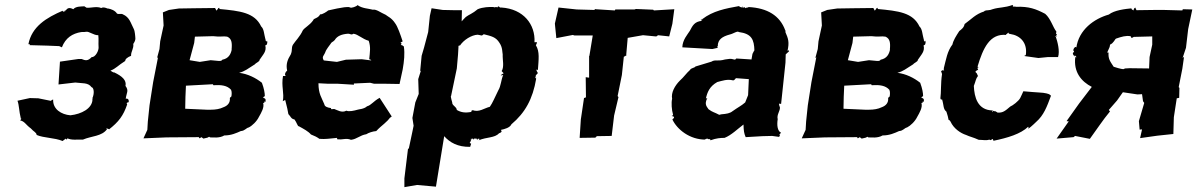

<svg xmlns="http://www.w3.org/2000/svg" viewBox="-20 -565 4932 791"><path d="M421 -33 417 -38C429 -30 431 -36 428 -31C469 -63 488 -88 504 -135C497 -144 511 -143 510 -144C513 -159 501 -160 498 -158C501 -183 512 -191 497 -211C502 -234 484 -251 450 -267C450 -264 436 -273 435 -274C457 -282 467 -296 496 -314C495 -321 506 -330 520 -335C519 -353 532 -365 529 -384C542 -403 537 -409 536 -426C535 -433 534 -440 531 -446C518 -471 514 -494 486 -506C480 -510 471 -505 462 -509C454 -522 437 -528 425 -530C426 -527 409 -539 397 -532C379 -540 355 -532 337 -533C334 -534 326 -541 326 -539C318 -538 292 -540 282 -527C265 -536 256 -532 249 -518C251 -529 248 -523 244 -516C235 -521 234 -520 241 -522C170 -492 111 -455 97 -383C105 -384 103 -381 102 -379L175 -377L224 -375L235 -370C250 -409 278 -427 315 -433C327 -433 329 -433 334 -434C347 -437 366 -419 385 -420C387 -403 385 -387 386 -374C389 -357 372 -328 358 -330C341 -312 331 -316 316 -322H303L227 -311L221 -217L290 -225C317 -221 343 -226 357 -206C367 -204 370 -180 360 -159L366 -160C368 -161 358 -159 361 -154C359 -118 316 -95 270 -90C233 -93 197 -115 199 -155C199 -155 187 -152 192 -149L138 -160L103 -161L52 -150C59 -132 58 -108 66 -76C66 -76 72 -79 63 -69C82 -65 86 -51 107 -36C119 -22 130 -20 131 -9C161 4 205 2 238 16C252 4 243 14 250 6C255 14 260 5 256 4C275 14 299 9 322 10C357 -5 400 -3 421 -33Z M1073 -378 1079 -381C1080 -385 1083 -389 1080 -398C1078 -388 1072 -400 1074 -405C1076 -400 1066 -396 1074 -401C1067 -427 1068 -445 1056 -456C1029 -513 970 -520 883 -528C888 -534 879 -534 878 -529L872 -521L866 -532L780 -531L717 -530L676 -524L651 -514L654 -460L640 -395L637 -363L627 -326L631 -329L611 -227L596 -131L589 -64L587 -30L571 5L666 1L799 0L802 5L810 0L818 6L835 2C840 0 842 -4 845 1C858 1 884 5 904 -7C933 -7 954 -17 972 -25C989 -26 994 -38 1005 -40C1019 -47 1038 -65 1047 -84C1056 -100 1070 -123 1064 -141C1074 -139 1065 -152 1074 -145C1076 -161 1071 -158 1063 -164C1069 -167 1064 -165 1071 -169C1071 -181 1068 -200 1059 -224C1034 -244 1000 -261 965 -265C989 -271 1001 -282 1030 -300C1034 -306 1051 -312 1049 -318C1064 -341 1079 -353 1073 -378ZM934 -172 932 -165C930 -167 927 -161 927 -161C929 -141 917 -129 900 -123C886 -116 868 -113 848 -113H832L743 -117L744 -166L746 -212L857 -218L859 -214C892 -216 916 -213 932 -195C936 -186 934 -174 934 -172ZM934 -360 935 -362C931 -342 922 -324 896 -319C891 -310 878 -315 848 -317L803 -310L761 -317L780 -388L783 -414L858 -416C887 -412 900 -417 916 -414C934 -406 937 -390 934 -360Z M1589 -84C1584 -77 1586 -76 1589 -82L1594 -85L1544 -162C1517 -147 1510 -132 1492 -127C1479 -115 1457 -115 1453 -113C1439 -109 1418 -104 1407 -109C1388 -99 1371 -111 1357 -116C1346 -116 1345 -112 1343 -120C1332 -121 1317 -125 1316 -136C1305 -163 1292 -178 1292 -222L1331 -220H1371L1438 -216V-221L1505 -224L1521 -220H1566L1626 -219L1639 -279C1645 -313 1648 -344 1644 -372C1645 -376 1633 -377 1640 -377C1639 -380 1639 -375 1631 -381C1636 -384 1635 -385 1630 -390C1633 -390 1640 -396 1639 -394C1630 -422 1618 -456 1608 -469C1593 -492 1577 -497 1569 -504C1548 -513 1530 -528 1516 -525C1498 -530 1472 -530 1453 -544C1449 -538 1427 -531 1423 -534C1416 -538 1407 -535 1398 -535C1377 -532 1363 -529 1332 -522C1328 -518 1307 -504 1299 -506C1290 -488 1272 -491 1270 -481C1255 -460 1234 -451 1227 -439C1217 -416 1196 -395 1187 -381C1179 -367 1186 -361 1178 -341C1165 -320 1157 -301 1163 -274C1153 -266 1152 -254 1158 -252H1146C1138 -210 1152 -181 1145 -148C1153 -153 1153 -152 1155 -153C1163 -122 1166 -108 1168 -95C1178 -85 1179 -75 1193 -73C1202 -62 1207 -42 1211 -45C1231 -34 1250 -24 1261 -11C1278 -4 1283 -2 1296 7C1322 9 1336 6 1369 3C1365 3 1375 16 1374 8C1386 13 1406 2 1426 11C1451 8 1463 -8 1489 -12C1498 -18 1516 -24 1530 -25C1553 -50 1575 -61 1589 -84ZM1501 -320 1504 -321 1510 -316 1470 -321 1405 -319 1368 -310 1314 -316C1304 -332 1315 -335 1321 -352C1322 -358 1340 -382 1341 -383C1347 -394 1350 -390 1359 -400C1369 -417 1388 -424 1412 -426C1424 -427 1426 -419 1436 -426C1455 -424 1473 -404 1499 -397C1508 -371 1504 -351 1501 -320Z M1882 -477 1883 -523H1851L1804 -524L1758 -531L1751 -500L1744 -433L1727 -369L1717 -335L1711 -272L1714 -274L1703 -239L1705 -178L1691 -143L1679 -79L1684 -47L1678 -18L1664 48L1661 47L1646 170V206L1698 197L1776 204L1810 -4C1833 22 1866 41 1917 40L1921 27L1915 24L1921 13L1918 12L1924 7C1915 3 1923 0 1923 10C1922 6 1928 3 1931 11C1932 3 1934 7 1944 6C1942 12 1953 10 1948 5C1956 11 1960 2 1952 13C1985 -1 2018 4 2036 -16C2034 -17 2039 -14 2046 -22C2045 -20 2049 -18 2044 -30C2059 -33 2081 -39 2087 -53C2143 -100 2175 -157 2189 -241C2181 -248 2186 -250 2192 -244C2181 -252 2190 -250 2187 -254L2196 -264C2190 -273 2186 -283 2196 -276C2199 -321 2204 -352 2188 -378C2186 -378 2195 -389 2191 -391C2198 -394 2192 -390 2182 -391C2186 -464 2137 -528 2046 -534H2039C2046 -529 2035 -540 2036 -535C2039 -541 2030 -539 2029 -534C2023 -539 2015 -532 2014 -536C1997 -537 1969 -536 1948 -527C1927 -509 1912 -505 1899 -495C1893 -489 1887 -483 1882 -477ZM1926 -112C1926 -102 1932 -111 1922 -109V-104C1896 -99 1879 -102 1862 -112C1861 -126 1842 -130 1843 -143C1840 -151 1839 -160 1837 -168H1838L1862 -283L1867 -340L1869 -375C1865 -371 1874 -383 1874 -376C1890 -401 1923 -421 1948 -422C1964 -420 1963 -415 1973 -424C2004 -416 2023 -413 2038 -388C2051 -369 2049 -349 2051 -341C2050 -317 2058 -292 2047 -272C2048 -273 2051 -274 2046 -273L2055 -263C2049 -260 2044 -257 2043 -254C2043 -254 2046 -255 2053 -256C2044 -235 2044 -211 2033 -193C2017 -161 2010 -142 1998 -125C1976 -120 1952 -100 1926 -112Z M2690 -420 2737 -415 2750 -467 2758 -527 2674 -522 2671 -525 2600 -528 2594 -526H2515L2513 -522L2434 -527L2433 -528L2428 -524L2356 -526L2281 -534L2266 -468L2267 -457L2272 -408L2340 -421L2346 -419H2422L2408 -334L2407 -335V-245L2393 -247L2394 -164L2386 -161L2374 -80L2373 -74L2368 3L2435 2L2431 3L2439 -4L2500 -5L2510 -89L2528 -165L2523 -171L2524 -167L2542 -256L2550 -331L2561 -337L2560 -340L2566 -409L2629 -420L2681 -415C2685 -415 2688 -416 2690 -420Z M3193 -124 3191 -128 3189 -138 3198 -137 3216 -307 3217 -341 3231 -354C3228 -359 3227 -360 3224 -354C3233 -391 3227 -407 3216 -432C3215 -436 3217 -438 3217 -438C3215 -440 3209 -443 3215 -440C3193 -501 3141 -532 3064 -536C3061 -532 3053 -535 3051 -531C3046 -539 3044 -534 3040 -532C3044 -537 3033 -542 3040 -533C3036 -536 3028 -534 3025 -540C2969 -530 2917 -520 2873 -486C2874 -486 2869 -492 2874 -482C2862 -490 2868 -487 2871 -479C2841 -476 2833 -459 2822 -438C2812 -422 2792 -401 2791 -370C2833 -368 2873 -365 2915 -363L2937 -368C2932 -378 2941 -374 2937 -378C2939 -402 2954 -414 2987 -423C3001 -426 3018 -439 3024 -433C3076 -426 3087 -403 3088 -356C3087 -359 3086 -353 3080 -343L3076 -320L3014 -324C3011 -325 3013 -316 3000 -321C2990 -324 2981 -322 2967 -320C2935 -311 2927 -321 2911 -311C2889 -304 2869 -298 2845 -291C2842 -285 2826 -285 2823 -277C2809 -265 2796 -246 2781 -233C2760 -212 2744 -183 2749 -158C2745 -142 2747 -112 2753 -92C2753 -92 2747 -84 2747 -88C2757 -85 2747 -84 2756 -85C2759 -77 2755 -79 2750 -73C2769 -32 2822 11 2887 10C2880 8 2896 5 2896 7C2895 4 2897 12 2907 7C2903 3 2904 5 2907 13C2931 4 2950 3 2965 3C2993 -8 3019 -34 3043 -52C3044 -25 3045 -17 3052 0L3121 -4L3161 -5L3190 -1L3194 -10C3187 -6 3192 -13 3198 -18C3183 -25 3180 -49 3184 -74C3179 -93 3195 -108 3193 -124ZM2894 -161 2888 -159C2894 -185 2903 -209 2935 -227C2955 -232 2976 -240 2999 -234C3004 -233 3006 -236 3012 -243L3065 -239L3062 -173L3050 -143C3034 -129 3022 -124 2998 -107C2987 -98 2974 -96 2951 -94C2949 -93 2946 -93 2943 -92C2923 -103 2916 -102 2899 -115C2893 -125 2880 -134 2894 -161Z M3785 -378 3791 -381C3792 -385 3795 -389 3792 -398C3790 -388 3784 -400 3786 -405C3788 -400 3778 -396 3786 -401C3779 -427 3780 -445 3768 -456C3741 -513 3682 -520 3595 -528C3600 -534 3591 -534 3590 -529L3584 -521L3578 -532L3492 -531L3429 -530L3388 -524L3363 -514L3366 -460L3352 -395L3349 -363L3339 -326L3343 -329L3323 -227L3308 -131L3301 -64L3299 -30L3283 5L3378 1L3511 0L3514 5L3522 0L3530 6L3547 2C3552 0 3554 -4 3557 1C3570 1 3596 5 3616 -7C3645 -7 3666 -17 3684 -25C3701 -26 3706 -38 3717 -40C3731 -47 3750 -65 3759 -84C3768 -100 3782 -123 3776 -141C3786 -139 3777 -152 3786 -145C3788 -161 3783 -158 3775 -164C3781 -167 3776 -165 3783 -169C3783 -181 3780 -200 3771 -224C3746 -244 3712 -261 3677 -265C3701 -271 3713 -282 3742 -300C3746 -306 3763 -312 3761 -318C3776 -341 3791 -353 3785 -378ZM3646 -172 3644 -165C3642 -167 3639 -161 3639 -161C3641 -141 3629 -129 3612 -123C3598 -116 3580 -113 3560 -113H3544L3455 -117L3456 -166L3458 -212L3569 -218L3571 -214C3604 -216 3628 -213 3644 -195C3648 -186 3646 -174 3646 -172ZM3646 -360 3647 -362C3643 -342 3634 -324 3608 -319C3603 -310 3590 -315 3560 -317L3515 -310L3473 -317L3492 -388L3495 -414L3570 -416C3599 -412 3612 -417 3628 -414C3646 -406 3649 -390 3646 -360Z M4009 -252 4004 -263 3998 -269C4001 -272 4003 -276 4010 -277C4002 -288 4015 -291 4010 -286C4004 -286 4014 -292 4007 -290C4030 -367 4058 -428 4126 -421C4122 -429 4122 -417 4134 -431C4136 -428 4134 -426 4142 -425C4183 -419 4214 -389 4206 -337C4199 -338 4204 -339 4201 -334L4258 -326L4298 -330H4339C4347 -355 4337 -392 4329 -416C4340 -418 4326 -409 4327 -414C4333 -418 4337 -425 4331 -425C4333 -420 4329 -422 4332 -435C4318 -452 4309 -488 4286 -508C4248 -528 4219 -539 4166 -537C4159 -539 4160 -537 4152 -538C4158 -544 4147 -543 4153 -545C4117 -532 4098 -536 4069 -527C4059 -522 4044 -523 4042 -522C4032 -518 4036 -521 4035 -518C3999 -507 3982 -486 3954 -466C3951 -451 3942 -445 3932 -437C3919 -417 3907 -398 3904 -382C3882 -353 3878 -321 3868 -283C3871 -280 3865 -281 3870 -273C3863 -280 3858 -271 3857 -272L3861 -260C3855 -221 3858 -186 3854 -158C3855 -165 3854 -150 3861 -156C3869 -130 3865 -116 3879 -105C3883 -93 3887 -79 3888 -71C3894 -71 3898 -59 3896 -64C3909 -35 3938 -16 3960 -9C3977 -1 3988 0 4012 11C4030 11 4043 15 4056 10C4061 15 4063 8 4061 13C4073 4 4069 8 4073 15C4131 3 4185 -13 4216 -43C4216 -43 4219 -38 4216 -34C4232 -46 4249 -63 4249 -63C4280 -90 4293 -125 4310 -171C4310 -171 4311 -169 4305 -175C4302 -178 4286 -183 4260 -184L4232 -186L4196 -189C4192 -179 4187 -170 4183 -161C4176 -148 4152 -130 4142 -126C4121 -108 4112 -100 4090 -101C4085 -105 4078 -106 4086 -107C4082 -105 4081 -107 4070 -108C4075 -100 4061 -103 4074 -111C4065 -106 4064 -113 4068 -110C4007 -112 3994 -165 3992 -211C4000 -231 4000 -241 4009 -252Z M4478 -207C4461 -185 4444 -162 4426 -139L4374 -66L4383 -65L4333 6L4403 0L4409 -5L4470 7C4498 -31 4523 -70 4553 -106L4548 -112L4582 -151L4606 -185L4666 -176L4685 -177L4689 -148L4694 -141L4672 -66L4675 -31L4685 -32L4677 4L4748 -6L4814 -13L4816 -82L4828 -160L4838 -162L4839 -203L4836 -206L4851 -282L4858 -331L4852 -326L4866 -368L4875 -445L4892 -526L4853 -527L4851 -522L4777 -524H4735L4662 -523L4657 -534C4650 -530 4649 -522 4652 -522C4647 -522 4635 -531 4645 -531C4614 -528 4571 -523 4548 -505C4488 -488 4424 -443 4414 -367C4415 -368 4414 -377 4405 -367C4404 -365 4400 -359 4403 -354C4408 -361 4402 -358 4405 -350C4397 -350 4400 -340 4404 -336C4409 -337 4405 -336 4405 -336C4406 -330 4408 -333 4408 -337C4411 -335 4420 -326 4410 -330C4402 -268 4435 -229 4478 -207ZM4547 -349 4543 -347C4540 -354 4553 -366 4553 -381C4569 -388 4573 -404 4578 -406C4601 -414 4619 -419 4637 -416C4639 -415 4640 -412 4642 -408L4651 -413L4727 -415V-381L4716 -330L4714 -283L4634 -284L4615 -283L4608 -280C4600 -280 4573 -288 4568 -290C4554 -312 4545 -321 4547 -349Z"/></svg>

Font: Asimov Print
Style: DIt
Weight: 250
Width: 0
Designer: Google
Version: Version 2.000980: 2014